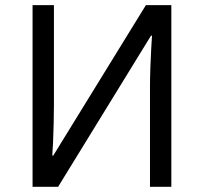

<svg xmlns="http://www.w3.org/2000/svg" viewBox="-20 -717 781 737"><path d="M105 0V-697.3H187V-314.5Q187 -281.7 186 -242.2Q185.1 -202.6 183.6 -168.9Q182.1 -135.3 180.7 -120.1H184.6L540 -697.3H637.7V0H555.7V-378.9Q555.7 -414.6 557.1 -455.8Q558.6 -497.1 560.5 -531.2Q562.5 -565.4 563.5 -580.1H559.6L203.1 0Z"/></svg>

Font: Lunasima
Style: Regular
Weight: 400
Designer: The DocRepair Project, Monotype Design Team
Foundry: Google
Version: Version 2.009